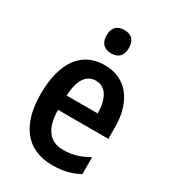

<svg xmlns="http://www.w3.org/2000/svg" viewBox="-186 -915 852 955"><g transform="rotate(30 240.5 -437.0)"><path d="M244 -818C203 -818 179 -797 179 -751C179 -706 204 -684 244 -684C283 -684 307 -706 307 -751C307 -796 284 -818 244 -818ZM247 -618C116 -618 41 -518 41 -334C41 -162 116 -56 267 -56C326 -56 374 -67 420 -93V-190C370 -161 327 -149 275 -149C198 -149 157 -202 155 -309H444V-375C444 -521 373 -618 247 -618ZM247 -529C306 -529 335 -472 335 -392H157C161 -487 195 -529 247 -529Z"/></g></svg>

Font: Noto Sans Malayalam UI Condensed SemiBold
Style: Regular
Weight: 600
Width: 3
Designer: Jelle Bosma - Monotype Design Team
Foundry: Monotype Imaging Inc.
Version: Version 2.104